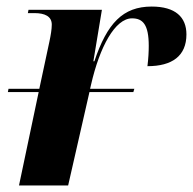

<svg xmlns="http://www.w3.org/2000/svg" viewBox="-20 -566 589 586"><path d="M4 -285H98L38 0H188L253 -285H387L390 -295H255L258 -308C284 -422 331 -510 383 -510C416 -510 434 -491 434 -426C434 -409 433 -388 430 -364C505 -364 549 -395 549 -461C549 -514 515 -546 443 -546C355 -546 307 -495 268 -379H265L291 -536H67L65 -526H85C117 -526 138 -516 138 -491C138 -477 135 -459 131 -440L100 -295H6Z"/></svg>

Font: Noto Serif Display
Style: Bold Italic
Weight: 700
Italic angle: -12°
Designer: Monotype Design Team
Foundry: Monotype Imaging Inc.
Version: Version 2.009